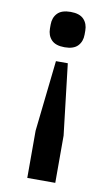

<svg xmlns="http://www.w3.org/2000/svg" viewBox="-83 -576 463 797"><g transform="rotate(10 149.0 -177.0)"><path d="M91 178V-21L124 -320H174L209 -21V178ZM149 -383Q111 -383 93.5 -401.5Q76 -420 76 -449V-466Q76 -495 93.5 -513.5Q111 -532 149 -532Q187 -532 204.5 -513.5Q222 -495 222 -466V-449Q222 -420 204.5 -401.5Q187 -383 149 -383Z"/></g></svg>

Font: IBM Plex Thai Medium
Style: Regular
Weight: 500
Designer: Mike Abbink, Paul van der Laan, Pieter van Rosmalen, Ben Mitchell, Mark Frömberg
Foundry: Bold Monday
Version: Version 1.0